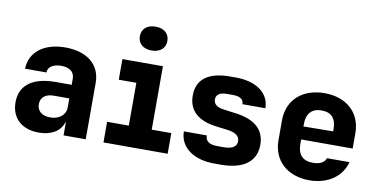

<svg xmlns="http://www.w3.org/2000/svg" viewBox="-75 -1010 2451 1237"><g transform="rotate(10 1150.0 -391.5)"><path d="M305 -560C165 -560 75 -490 72 -380H212C212 -416 246 -439 299 -439C354 -439 386 -414 386 -370V-330H281C132 -330 49 -269 49 -157C49 -54 118 10 229 10C313 10 370 -26 388 -85H391V0H536V-370C536 -488 447 -560 305 -560ZM285 -99C232 -99 199 -126 199 -171C199 -215 231 -241 284 -241H386V-183C386 -132 344 -99 285 -99Z M854 -637C909 -637 944 -667 944 -715C944 -763 909 -793 854 -793C799 -793 764 -763 764 -715C764 -667 799 -637 854 -637ZM1072 0V-135H944V-550H679V-415H794V-135H652V0Z M1421 10C1571 10 1650 -52 1650 -160C1650 -259 1584 -317 1457 -333L1376 -344C1333 -350 1311 -368 1311 -398C1311 -429 1335 -446 1382 -446H1420C1467 -446 1491 -430 1491 -398H1641C1641 -496 1554 -560 1420 -560H1382C1240 -560 1166 -504 1166 -398C1166 -301 1228 -243 1348 -228L1427 -218C1478 -211 1505 -191 1505 -158C1505 -123 1476 -104 1421 -104H1377C1326 -104 1300 -123 1300 -160H1150C1150 -58 1241 10 1377 10Z M2240 -340C2240 -472 2147 -560 2001 -560C1854 -560 1760 -472 1760 -340V-210C1760 -78 1854 10 2001 10C2120 10 2211 -54 2235 -150H2088C2079 -122 2050 -105 2003 -105C1936 -105 1903 -141 1903 -210V-240H2240ZM1903 -340C1903 -408 1935 -447 2001 -447C2066 -447 2097 -410 2097 -342V-327L1903 -325Z"/></g></svg>

Font: Tekne LDO ExtraBold
Style: Regular
Weight: 800
Monospace: yes
Designer: Alessio Laiso, Mario Rullo, Paolo Rosset
Foundry: Alessio Laiso
Version: Version 1.000;hotconv 1.0.109;makeotfexe 2.5.65596